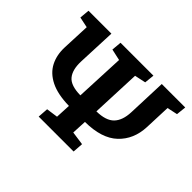

<svg xmlns="http://www.w3.org/2000/svg" viewBox="-137 -961 1221 1221"><g transform="rotate(45 473.5 -350.0)"><path d="M308 0 313 -71 391 -82 396 -184Q293 -186 230 -217.5Q167 -249 139 -303.5Q111 -358 114 -429L122 -618L50 -633L56 -700H262L251 -439Q248 -362 280.5 -323Q313 -284 400 -283L415 -616L338 -633L344 -700H640L633 -633L558 -617L544 -283Q628 -284 665 -322Q702 -360 705 -436L715 -700H926L919 -633L849 -618L842 -439Q837 -325 763 -255Q689 -185 540 -184L535 -84L627 -71L622 0Z"/></g></svg>

Font: Literata 12pt
Style: Bold Italic
Weight: 700
Italic angle: -2°
Designer: Latin by Veronika Burian and Jose Scaglione. Greek by Irene Vlachou. Cyrillic by Vera Evstafieva
Foundry: TypeTogether
Version: Version 3.002